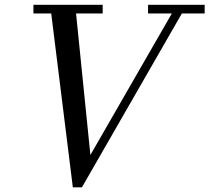

<svg xmlns="http://www.w3.org/2000/svg" viewBox="-20 -770 877 804"><path d="M358.5 -121 298.5 -713.5H410V-750H120V-713.5H194.5L285 14.5H323L741.5 -713.5H837V-750H600V-713.5H699.5Z"/></svg>

Font: Bodoni* 06pt
Style: Italic
Weight: 400
Italic angle: -13°
Version: Version 2.3